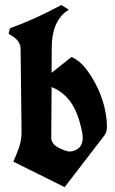

<svg xmlns="http://www.w3.org/2000/svg" viewBox="-20 -770 468 783"><path d="M15.1 -631.8 20.5 -654.8Q117.7 -689 230 -749.5L260.7 -730.5Q191.4 -689 190.9 -573.7L190.4 -473.1L271.5 -537.6Q308.6 -522 339.8 -477.1Q403.8 -385.3 414.6 -282.2Q416 -270 416 -250.5Q416 -231 405.3 -217.3L243.7 -6.8L34.2 -110.8Q46.4 -137.2 57.1 -167.2Q67.9 -197.3 67.9 -232.4L64 -571.3Q64 -607.4 15.1 -631.8ZM190.4 -415 189 -203.6Q193.4 -179.2 222.4 -165.8Q251.5 -152.3 261.5 -152.3Q271.5 -152.3 275.4 -153.3Q317.4 -164.1 317.4 -208Q317.4 -218.8 314.9 -231.4Q298.3 -313.5 266.8 -355.5Q235.4 -397.5 190.4 -415Z"/></svg>

Font: UnifrakturCook
Style: Bold
Weight: 700
Designer: j. 'mach' wust
Version: Version 2011-09-01